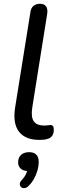

<svg xmlns="http://www.w3.org/2000/svg" viewBox="-20 -732 341 1017"><path d="M189 9Q114 9 80.5 -34.5Q47 -78 60 -162L141 -667Q144 -690 157.5 -701Q171 -712 193 -712Q214 -712 224 -698Q234 -684 230 -659L151 -163Q143 -112 159 -89.5Q175 -67 214 -67Q227 -67 234.5 -68.5Q242 -70 247 -70Q255 -70 260 -65Q265 -60 265 -44Q265 -23 255 -11Q245 1 231 4Q223 7 210.5 8Q198 9 189 9ZM130 254Q120 264 109 264.5Q98 265 91.5 259Q85 253 85 242.5Q85 232 96 221Q110 206 117.5 190.5Q125 175 127 158L130 174Q104 174 90 161.5Q76 149 76 128Q76 102 92 88Q108 74 134 74Q159 74 172 87Q185 100 185 125Q185 148 178 172Q171 196 159 217Q147 238 130 254Z"/></svg>

Font: Nunito Medium
Style: Italic
Weight: 500
Designer: Vernon Adams
Foundry: Vernon Adams
Version: Version 3.601